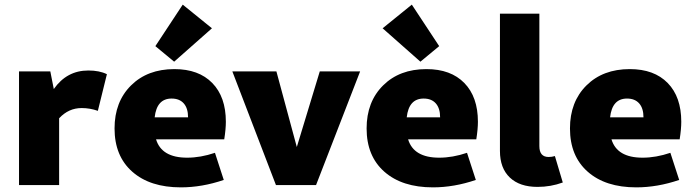

<svg xmlns="http://www.w3.org/2000/svg" viewBox="-20 -798 2991 828"><path d="M62 0V-490H197L212 -414Q268 -494 361 -494Q409 -494 441 -478L402 -320Q368 -332 332 -332Q276 -332 235 -288V0Z M731 -532 650 -599 768 -778 894 -676ZM760 10Q627 10 550.5 -57.5Q474 -125 474 -244Q474 -359 545 -429.5Q616 -500 732 -500Q837 -500 895.5 -440Q954 -380 954 -273Q954 -241 947 -197H653Q677 -118 787 -118Q845 -118 907 -139L945 -22Q851 10 760 10ZM720 -373Q656 -373 647 -292H791Q791 -331 772.5 -352Q754 -373 720 -373Z M1170 0 982 -490H1172L1260 -164L1359 -490H1533L1343 0Z M1793 -532 1630 -676 1756 -778 1874 -599ZM1847 10Q1714 10 1637.5 -57.5Q1561 -125 1561 -244Q1561 -359 1632 -429.5Q1703 -500 1819 -500Q1924 -500 1982.5 -440Q2041 -380 2041 -273Q2041 -241 2034 -197H1740Q1764 -118 1874 -118Q1932 -118 1994 -139L2032 -22Q1938 10 1847 10ZM1807 -373Q1743 -373 1734 -292H1878Q1878 -331 1859.5 -352Q1841 -373 1807 -373Z M2298 8Q2221 8 2178.5 -32.5Q2136 -73 2136 -147V-739H2306V-168Q2306 -121 2346 -121Q2360 -121 2373 -125L2407 -11Q2355 8 2298 8Z M2724 10Q2591 10 2514.5 -57.5Q2438 -125 2438 -244Q2438 -359 2509 -429.5Q2580 -500 2696 -500Q2801 -500 2859.5 -440Q2918 -380 2918 -273Q2918 -241 2911 -197H2617Q2641 -118 2751 -118Q2809 -118 2871 -139L2909 -22Q2815 10 2724 10ZM2684 -373Q2620 -373 2611 -292H2755Q2755 -331 2736.5 -352Q2718 -373 2684 -373Z"/></svg>

Font: Cantarell Extra Bold
Style: Regular
Weight: 800
Designer: Dave Crossland, Nikolaus Waxweiler, Florian Fecher, Jacques Le Bailly, Eben Sorkin, Alexei Vanyashin, Alexios Zavras, Em
Version: Version 0.303